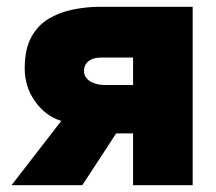

<svg xmlns="http://www.w3.org/2000/svg" viewBox="-20 -547 637 567"><path d="M14 0 161 -190Q115 -204 84 -247Q53 -290 53 -345Q53 -401 72 -436.5Q91 -472 123.5 -491.5Q156 -511 196 -519Q236 -527 277 -527H549V0H373V-153H323L223 0ZM288 -296H373V-377H279Q266 -377 256.5 -374Q247 -371 240.5 -365.5Q234 -360 231 -353Q228 -346 228 -338Q228 -326 234 -318Q240 -310 249.5 -305Q259 -300 269.5 -298Q280 -296 288 -296Z"/></svg>

Font: Onest Black
Style: Regular
Weight: 900
Designer: Dmitri Voloshin, Andrey Kudryavtsev
Foundry: Dmitri Voloshin, Andrey Kudryavtsev
Version: Version 1.000;gftools[0.9.33]